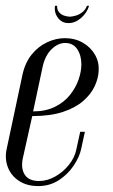

<svg xmlns="http://www.w3.org/2000/svg" viewBox="-32 -630 384 655"><path d="M-9.2 -122 44.6 -374.8Q53.8 -416.8 76.4 -444.4Q99 -472.1 129.1 -485.9Q159.1 -499.8 189.2 -499.8Q224.2 -499.8 251.1 -484Q278 -468.2 292.2 -443.1Q306.5 -417.9 304.6 -388.6Q303.5 -362.4 290.9 -335.6Q278.4 -308.8 251.9 -285.6Q225.4 -262.4 182.6 -248.2Q139.8 -234 78 -234L46.2 -91.6Q38.4 -56.1 52.3 -34.3Q66.2 -12.5 100.9 -12.5Q129.4 -12.5 156.3 -27.8Q183.2 -43 202.9 -67.4Q222.5 -91.8 228.2 -119.1L241.6 -180.4H257.6L244.6 -120.6Q238.9 -94.2 219.1 -64.7Q199.4 -35.1 168.5 -15.2Q137.6 4.8 98.4 4.8Q59.9 4.8 33.1 -12.7Q6.2 -30.1 -5.1 -59.2Q-16.4 -88.4 -9.2 -122ZM81 -250Q124.1 -250 155.4 -265.6Q186.8 -281.1 206.4 -305.7Q226.1 -330.2 235.9 -358.2Q245.6 -386.1 245.6 -410.5Q245.6 -441 231.5 -462.2Q217.4 -483.4 190.2 -483.4Q166 -483.4 144.1 -462.2Q122.2 -441 113.6 -403ZM264.6 -610.1Q259.6 -596.5 248.6 -588.1Q237.6 -579.6 225.4 -576.4Q213.2 -573.1 206.4 -573.1Q198.5 -573.1 187.8 -576.4Q177.1 -579.6 169.7 -588.1Q162.2 -596.5 162.9 -610.1H155.6Q152.2 -587 165.8 -569.1Q179.2 -551.2 201.8 -551.2Q224.4 -551.2 244.4 -568.5Q264.5 -585.8 271.9 -610.1Z"/></svg>

Font: Emberly Black
Style: Italic
Weight: 900
Italic angle: -12°
Designer: Rajesh Rajput
Foundry: Rajesh Rajput
Version: Version 1.000